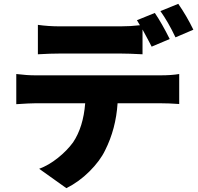

<svg xmlns="http://www.w3.org/2000/svg" viewBox="-20 -898 1040 1007"><path d="M994.1 -742.2 900.4 -702.1Q861.3 -784.2 821.3 -839.8L915 -877.9Q959 -814.5 994.1 -742.2ZM612.3 -617.2H294.9Q245.1 -617.2 178.7 -613.3V-767.6Q233.4 -759.8 294.9 -759.8H612.3Q664.1 -759.8 713.9 -765.6Q707 -778.3 698.2 -792L792 -830.1Q828.1 -777.3 870.1 -693.4L775.4 -653.3Q769.5 -665 761.7 -679.7Q753.9 -694.3 743.7 -713.4Q733.4 -732.4 727.5 -743.2V-613.3Q653.3 -617.2 612.3 -617.2ZM166 -502.9H821.3Q879.9 -502.9 919.9 -509.8V-352.5Q865.2 -356.4 821.3 -356.4H596.7Q587.9 -221.7 531.2 -109.4Q504.9 -54.7 449.7 0.5Q394.5 55.7 328.1 88.9L185.5 -12.7Q235.4 -31.2 283.7 -69.8Q332 -108.4 363.3 -151.4Q417 -231.4 426.8 -356.4H166Q136.7 -356.4 65.4 -351.6V-509.8Q120.1 -502.9 166 -502.9Z"/></svg>

Font: Gen Shin Gothic Heavy
Style: Bold
Weight: 900
Designer: [Source Han Sans]
Ryoko NISHIZUKA  (kana & ideographs); Paul D. Hunt (Latin, Greek & Cyrillic); Wenlong ZHANG  (bopomofo
Version: Version 1.002.20150607